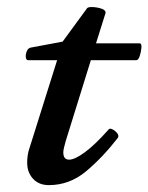

<svg xmlns="http://www.w3.org/2000/svg" viewBox="-20 -525 431 558"><path d="M122 13Q93 13 76 -5.5Q59 -24 59 -52Q59 -61 60 -69.5Q61 -78 63 -86L146 -350H62Q56 -350 55 -358.5Q54 -367 58 -376.5Q62 -386 71 -387L162 -404L233 -501Q236 -505 249 -504.5Q262 -504 274.5 -500Q287 -496 287 -488L259 -399H386Q392 -399 391 -386.5Q390 -374 386 -362Q382 -350 376 -350H244L171 -115Q168 -104 166 -96Q164 -88 164 -82Q164 -61 181 -61Q197 -61 226 -82Q255 -103 296 -149Q299 -153 307 -149Q315 -145 320.5 -138Q326 -131 323 -125Q278 -67 230 -27Q182 13 122 13Z"/></svg>

Font: Junicode SmExp
Style: Bold Italic
Weight: 700
Width: 6
Italic angle: -11°
Designer: Peter S. Baker
Version: Version 2.205; ttfautohint (v1.8.4)